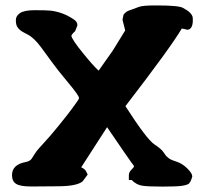

<svg xmlns="http://www.w3.org/2000/svg" viewBox="-20 -690 745 710"><path d="M652.3 -584.5Q610.4 -513.7 443.8 -297.4Q522.5 -175.3 549.8 -157Q577.1 -138.7 585 -126.7Q592.8 -114.7 596.4 -111.3Q600.1 -107.9 604.5 -104.5Q613.3 -98.1 633.3 -92Q653.3 -85.9 672.1 -67.6Q690.9 -49.3 690.9 -38.1V-36.6Q684.1 -12.2 674.3 -8.3Q664.6 -4.4 653.3 -2.9Q633.8 0 580.8 0Q527.8 0 506.3 -3.2Q484.9 -6.3 466.8 -24.4H456.5V-42Q456.5 -53.2 465.8 -62Q475.1 -70.8 475.6 -75.7Q471.2 -83 467 -87.6Q462.9 -92.3 376 -219.7L280.3 -71.3Q291 -66.4 296.9 -59.1L304.2 -44.4L285.2 -19Q264.2 -2 199 -1.2Q133.8 -0.5 108.4 -0.5H93.3Q55.2 -0.5 39.8 -10Q24.4 -19.5 24.4 -42.5Q24.4 -81.1 74.7 -90.8Q90.8 -93.8 96.9 -103Q103 -112.3 110.8 -124.5Q118.7 -136.7 141.6 -160.9Q164.6 -185.1 200.2 -229.2Q235.8 -273.4 248 -290.5Q271.5 -322.3 272 -325.9Q272.5 -329.6 270 -334Q267.6 -338.4 263.2 -344.7Q252.9 -359.9 223.6 -394.8Q194.3 -429.7 171.4 -461.2Q148.4 -492.7 132.3 -514.6Q105.5 -550.8 82.3 -562.3Q59.1 -573.7 52.5 -580.3Q45.9 -586.9 43.5 -591.3Q38.6 -600.1 38.6 -615.7Q38.6 -631.3 54.2 -641.8Q69.8 -652.3 108.9 -652.3Q147.9 -652.3 164.1 -650.9Q210.9 -646.5 252.9 -618.2Q266.1 -609.4 266.1 -597.7V-595.7L257.8 -574.7Q243.2 -561.5 244.1 -556.6Q247.6 -542 286.1 -494.4Q324.7 -446.8 344.7 -428.7L397 -502.9L441.9 -575.7L442.9 -577.6L433.1 -616.7V-618.2L437 -636.2Q446.8 -647.5 455.3 -650.4Q463.9 -653.3 468.8 -655.3Q478.5 -658.7 493.2 -664.3Q507.8 -669.9 550.8 -669.9H560.5Q641.6 -669.9 657.2 -660.6Q672.9 -651.4 677.7 -647.5Q692.9 -634.8 692.9 -622.3Q692.9 -609.9 692.9 -608.9Q690.4 -580.1 672.4 -580.1H671.4Q662.1 -583 652.3 -584.5Z"/></svg>

Font: Drukaatie burti
Style: Heavy
Weight: 800
Version: Version 0.14